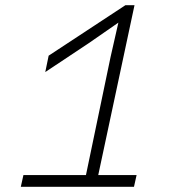

<svg xmlns="http://www.w3.org/2000/svg" viewBox="-20 -718 690 738"><path d="M301 0 405 -499 435 -631 321 -552 154 -441 167 -504 462 -698H497L348 0ZM60 0 70 -45H505L495 0Z"/></svg>

Font: Azeret Mono Thin Thin
Style: Italic
Weight: 250
Italic angle: -12°
Version: Version 1.002